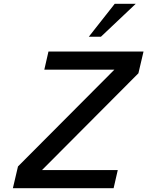

<svg xmlns="http://www.w3.org/2000/svg" viewBox="-20 -994 778 1014"><path d="M697 -974H586L449 -800H513ZM580 0 602 -96H202L711 -607L738 -722H236L214 -626H584L75 -115L48 0Z"/></svg>

Font: Perun Medium Italic
Style: Regular
Weight: 500
Italic angle: -12°
Foundry: Copyright (c) Stefan Peev, Context Ltd, 2016
Version: Version 1.026